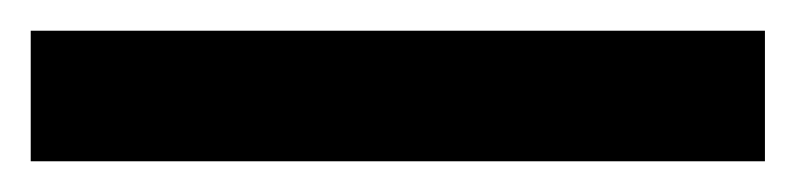

<svg xmlns="http://www.w3.org/2000/svg" viewBox="-20 20 518 125"><path d="M0 40H478V125H0Z"/></svg>

Font: Messapia Bold
Style: Regular
Weight: 400
Designer: Luca Marsano
Foundry: Collletttivo
Version: Version 1.000;FEAKit 1.0